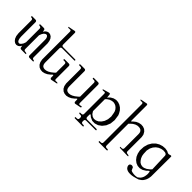

<svg xmlns="http://www.w3.org/2000/svg" viewBox="80 -1736 2831 2831"><g transform="rotate(45 1495.5 -321.0)"><path d="M378.9 -365.2 377.9 -396.5 371.1 -418 363.3 -431.6 354.5 -440.4 343.8 -444.3H330.1L314.5 -436.5L297.9 -420.9L282.2 -395.5L268.6 -359.4V-74.2Q268.6 -44.9 297.9 -44.9L320.3 -41Q342.8 -24.4 314.5 -24.4H235.4Q206.1 -24.4 206.1 -53.7L202.1 -75.2L184.6 -47.9L161.1 -30.3L132.8 -22.5L102.5 -28.3L76.2 -46.9L54.7 -75.2L40 -113.3L33.2 -166V-435.5Q33.2 -464.8 3.9 -464.8Q-8.8 -464.8 -8.8 -486.3H67.4Q95.7 -486.3 95.7 -457V-162.1L98.6 -126L105.5 -99.6L114.3 -82L125 -73.2L134.8 -68.4L146.5 -67.4L161.1 -74.2L176.8 -89.8L193.4 -115.2L206.1 -151.4V-435.5Q206.1 -464.8 168.9 -464.8Q148.4 -486.3 177.7 -486.3H239.3Q268.6 -486.3 268.6 -457L272.5 -436.5L290 -462.9L314.5 -481.4L342.8 -490.2L372.1 -486.3L400.4 -470.7L421.9 -444.3L435.5 -409.2L442.4 -365.2V-74.2Q442.4 -44.9 471.7 -44.9Q484.4 -44.9 484.4 -24.4H408.2Q378.9 -24.4 378.9 -52.7Z M900.4 -485.4Q920.9 -464.8 892.6 -464.8H646.5Q617.2 -464.8 617.2 -435.5V-141.6L620.1 -112.3L628.9 -90.8L641.6 -76.2L659.2 -67.4L681.6 -63.5L710 -66.4L742.2 -77.1L778.3 -97.7L815.4 -127L836.9 -147.5V-325.2Q836.9 -354.5 807.6 -354.5H784.2Q763.7 -376 793 -376H872.1Q900.4 -376 900.4 -346.7V-80.1Q900.4 -51.8 928.7 -57.6L949.2 -58.6Q975.6 -45.9 947.3 -41L863.3 -23.4Q843.8 -19.5 836.9 -40L835.9 -79.1Q835.9 -108.4 816.4 -86.9L799.8 -70.3L761.7 -41L722.7 -22.5L683.6 -13.7L645.5 -16.6L610.4 -30.3L581.1 -57.6L562.5 -93.8L553.7 -139.6V-718.8Q553.7 -748 525.4 -743.2L499 -742.2Q472.7 -753.9 501 -758.8L557.6 -769.5L594.7 -777.3Q614.3 -780.3 617.2 -759.8V-515.6Q617.2 -486.3 645.5 -486.3Z M1400.4 -81.1Q1400.4 -51.8 1428.7 -57.6L1443.4 -61.5Q1471.7 -66.4 1456.1 -42L1363.3 -23.4Q1343.8 -19.5 1336.9 -40L1335.9 -79.1Q1335.9 -108.4 1316.4 -86.9L1299.8 -70.3L1261.7 -41L1222.7 -22.5L1183.6 -13.7L1145.5 -16.6L1110.4 -30.3L1081.1 -57.6L1062.5 -93.8L1053.7 -139.6V-435.5Q1053.7 -464.8 1024.4 -464.8H1001Q980.5 -486.3 1009.8 -486.3H1088.9Q1117.2 -486.3 1117.2 -457V-141.6L1120.1 -112.3L1128.9 -90.8L1141.6 -76.2L1159.2 -67.4L1181.6 -63.5L1210 -66.4L1242.2 -77.1L1278.3 -97.7L1315.4 -127L1336.9 -147.5V-435.5Q1336.9 -464.8 1307.6 -464.8H1284.2Q1263.7 -486.3 1293 -486.3H1372.1Q1400.4 -486.3 1400.4 -457Z M1505.9 132.8Q1485.4 112.3 1514.6 112.3H1529.3Q1558.6 112.3 1558.6 83V68.4Q1558.6 39.1 1529.3 39.1L1505.9 38.1Q1485.4 17.6 1514.6 17.6H1529.3Q1558.6 17.6 1558.6 -11.7V-429.7Q1558.6 -459 1530.3 -451.2L1509.8 -449.2Q1482.4 -460 1509.8 -466.8L1599.6 -492.2Q1619.1 -497.1 1622.1 -475.6L1627.9 -419.9L1664.1 -457L1704.1 -479.5L1747.1 -490.2L1789.1 -487.3L1829.1 -473.6L1864.3 -451.2L1894.5 -419.9L1917 -381.8L1929.7 -352.5L1942.4 -263.7L1934.6 -186.5L1908.2 -122.1L1869.1 -72.3L1821.3 -38.1L1768.6 -21.5L1715.8 -22.5L1663.1 -45.9L1643.6 -63.5Q1622.1 -83 1622.1 -54.7V-11.7Q1622.1 17.6 1651.4 17.6H1848.6Q1869.1 39.1 1839.8 39.1H1651.4Q1622.1 39.1 1622.1 68.4V83Q1622.1 112.3 1651.4 112.3H1674.8Q1695.3 133.8 1666 133.8ZM1712.9 -435.5 1677.7 -423.8 1641.6 -400.4 1622.1 -379.9V-131.8L1646.5 -93.8L1679.7 -69.3L1712.9 -60.5L1750 -65.4L1786.1 -82L1819.3 -112.3L1845.7 -152.3L1863.3 -204.1L1869.1 -265.6L1858.4 -329.1L1851.6 -355.5L1838.9 -380.9L1821.3 -402.3L1798.8 -420.9L1773.4 -432.6L1744.1 -438.5Z M2286.1 -29.3Q2263.7 -44.9 2292 -44.9H2307.6Q2336.9 -44.9 2336.9 -74.2V-365.2L2334 -394.5L2325.2 -416L2310.5 -431.6L2290 -441.4L2264.6 -445.3L2235.4 -443.4L2204.1 -433.6L2170.9 -414.1L2140.6 -387.7L2122.1 -368.2V83Q2122.1 112.3 2151.4 112.3H2174.8Q2195.3 133.8 2166 133.8L2005.9 132.8Q1985.4 112.3 2014.6 112.3H2029.3Q2058.6 112.3 2058.6 83V-712.9Q2058.6 -742.2 2030.3 -737.3H2009.8Q1983.4 -749 2011.7 -753.9L2101.6 -771.5Q2120.1 -774.4 2122.1 -753.9V-438.5Q2122.1 -410.2 2140.6 -432.6L2148.4 -441.4L2184.6 -469.7L2223.6 -487.3L2263.7 -495.1L2303.7 -492.2L2340.8 -478.5L2371.1 -451.2L2392.6 -413.1L2400.4 -371.1V-74.2Q2400.4 -44.9 2429.7 -44.9L2451.2 -41Q2473.6 -24.4 2445.3 -24.4Z M2584 28.3H2599.6L2622.1 36.1L2645.5 85L2659.2 91.8L2678.7 96.7L2703.1 100.6L2732.4 101.6L2773.4 96.7L2792 83L2807.6 70.3L2820.3 54.7L2830.1 38.1L2837.9 20.5L2842.8 1L2846.7 -21.5L2848.6 -44.9L2847.7 -60.5L2845.7 -79.1Q2842.8 -108.4 2822.3 -87.9L2797.9 -64.5L2752 -36.1L2705.1 -23.4L2659.2 -26.4L2617.2 -43L2581.1 -71.3L2551.8 -109.4L2532.2 -155.3L2520.5 -210.9L2524.4 -289.1L2543 -354.5L2575.2 -409.2L2616.2 -450.2L2663.1 -477.5L2713.9 -493.2L2765.6 -497.1L2812.5 -489.3L2833 -478.5Q2858.4 -464.8 2887.7 -480.5H2905.3Q2915 -471.7 2911.1 -464.8L2909.2 -60.5L2907.2 -40L2901.4 -9.8L2892.6 16.6L2879.9 41L2865.2 62.5L2847.7 80.1L2827.1 94.7L2806.6 107.4L2765.6 119.1L2729.5 128.9L2696.3 134.8L2666 136.7L2638.7 135.7L2614.3 130.9L2592.8 122.1L2573.2 106.4L2560.5 85.9L2554.7 60.5L2562.5 39.1ZM2726.6 -449.2 2688.5 -433.6 2654.3 -409.2 2626 -376 2604.5 -334 2592.8 -281.2 2595.7 -212.9 2601.6 -176.8 2615.2 -142.6 2633.8 -113.3 2655.3 -89.8 2681.6 -75.2 2710 -68.4 2744.1 -71.3 2784.2 -88.9 2828.1 -122.1 2847.7 -143.6 2837.9 -415Q2837.9 -444.3 2802.7 -453.1L2764.6 -456.1Z"/></g></svg>

Font: B2 Hana
Style: Regular
Weight: 500
Version: 2020-08-05; (max)